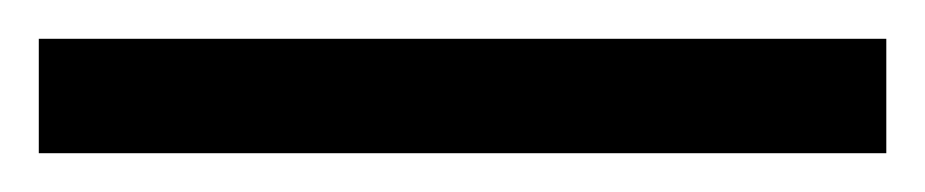

<svg xmlns="http://www.w3.org/2000/svg" viewBox="-25 63 477 99"><path d="M-5 142H432V83H-5Z"/></svg>

Font: Noto Serif Georgian SemiCondensed Bold
Style: Regular
Weight: 700
Width: 4
Designer: Monotype Design Team, Akaki Razmadze
Foundry: Google LLC
Version: Version 2.003